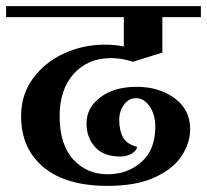

<svg xmlns="http://www.w3.org/2000/svg" viewBox="-32 -620 677 628"><path d="M590 -198Q590 -153 562.5 -110.5Q535 -68 474.5 -40Q414 -12 320 -12Q184 -12 110.5 -73Q37 -134 37 -240Q37 -310 75.5 -363Q114 -416 177 -445Q240 -474 311 -474Q343 -474 373 -468V-564H-12V-600H625V-564H499V-448L403 -418Q366 -430 332 -430Q255 -430 209 -378.5Q163 -327 163 -240Q163 -147 207.5 -98.5Q252 -50 320 -50Q385 -50 430.5 -90Q476 -130 476 -206Q476 -245 457.5 -272Q439 -299 413 -299Q389 -299 373.5 -277.5Q358 -256 358 -228Q358 -193 370.5 -170.5Q383 -148 416 -140Q416 -128 399.5 -118Q383 -108 362 -108Q307 -108 279 -139Q251 -170 251 -216Q251 -268 296.5 -302Q342 -336 415 -336Q489 -336 539.5 -298.5Q590 -261 590 -198Z"/></svg>

Font: Arya
Style: Bold
Weight: 700
Designer: Eduardo Rodriguez Tunni, Modular Infotech
Foundry: Eduardo Rodriguez Tunni, Modular Infotech
Version: Version 1.002